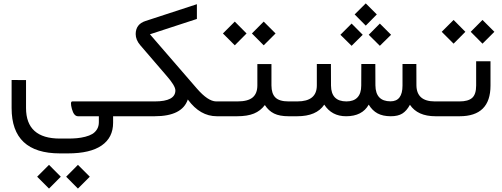

<svg xmlns="http://www.w3.org/2000/svg" viewBox="-20 -689 2978 1138"><path d="M372.1 358.4 441.9 288.1 512.2 358.4 441.9 428.7ZM200.2 358.4 270.5 288.1 340.3 358.4 270.5 428.7ZM688 -42Q688 0 676.8 0H650.4V38.6Q650.4 126.5 582.5 173.3Q514.6 220.2 382.3 220.2H335.4Q48.8 220.2 48.8 -48.3V-214.8L134.3 -214.4V-48.8Q134.3 132.3 335.4 132.3H382.3Q411.6 132.3 435.8 130.1Q460 127.9 485.1 121.6Q510.3 115.2 527.3 105Q544.4 94.7 555.2 76.9Q565.9 59.1 565.9 35.2V0H442.4Q418 0 406.2 -43Q394 -87.9 408.7 -87.9H676.8Q688 -87.9 688 -47.4ZM737.3 -87.9Q744.1 -87.9 744.1 -47.4V-42Q744.1 0 737.3 0H664.6Q657.7 0 657.7 -42V-47.4Q657.7 -87.9 664.6 -87.9Z M727.5 -87.9H897.5Q1019.5 -87.9 1019.5 -153.3Q1019.5 -180.7 964.8 -242.7L811.5 -420.9Q784.2 -452.6 784.2 -487.3Q784.7 -545.9 842.3 -564.5L1147 -664.1V-576.7L868.7 -485.8L1147.5 -163.6Q1212.4 -88.9 1260.7 -87.9H1272.5Q1283.7 -87.9 1283.7 -47.4V-42Q1283.7 0 1272.5 0H1265.1Q1166 0 1094.2 -98.1L1093.3 -99.6Q1060.1 0 896.5 0H727.5Q715.3 0 715.3 -42V-47.4Q715.3 -87.9 727.5 -87.9Z M1473.1 -490.7 1543 -561 1613.3 -490.7 1543 -420.4ZM1301.3 -490.7 1371.6 -561 1441.4 -490.7 1371.6 -420.4ZM1267.6 -87.9H1387.7Q1449.2 -87.9 1477.3 -111.3Q1505.4 -134.8 1505.4 -183.1V-309.1H1588.9V-183.1Q1588.9 -134.3 1612.3 -111.1Q1635.7 -87.9 1689.9 -87.9H1700.7Q1711.9 -87.9 1711.9 -47.4V-42Q1711.9 0 1700.7 0H1690.4Q1637.2 0 1604.5 -16.1Q1571.8 -32.2 1549.8 -66.4Q1524.4 -32.2 1485.4 -16.1Q1446.3 0 1385.3 0H1267.6Q1255.4 0 1255.4 -42V-47.4Q1255.4 -87.9 1267.6 -87.9Z M2082 -603.5 2147.9 -668.9 2213.4 -603.5 2147.9 -537.1ZM2165.5 -482.9 2231.4 -549.3 2297.9 -482.9 2231.4 -417.5ZM1997.6 -482.9 2064 -549.3 2129.9 -482.9 2064 -417.5ZM2296.4 0Q2249.5 0 2218 -16.8Q2186.5 -33.7 2165.5 -68.8Q2127 0 2031.2 0Q1946.3 0 1901.9 -68.8Q1856 0 1741.7 0H1695.8Q1683.6 0 1683.6 -42V-47.4Q1683.6 -87.9 1695.8 -87.9H1742.2Q1857.9 -87.9 1857.9 -182.6V-309.6H1941.4L1941.9 -181.6Q1942.9 -87.9 2033.2 -87.9Q2054.7 -87.9 2071 -93.8Q2087.4 -99.6 2098.6 -111.6Q2109.9 -123.5 2115.5 -141.1Q2121.1 -158.7 2121.1 -182.1L2121.6 -309.6H2204.6L2205.1 -183.1Q2206.1 -88.4 2294.9 -88.4Q2365.7 -88.4 2365.7 -182.1V-309.6H2447.8L2448.2 -183.6Q2449.2 -87.9 2557.1 -87.9H2570.8Q2582 -87.9 2582 -47.4V-42Q2582 0 2570.8 0H2561Q2455.1 0 2409.7 -67.9Q2390.1 -31.7 2364.5 -15.9Q2338.9 0 2296.4 0Z M2565.4 -87.9H2703.6Q2754.9 -87.9 2778.6 -108.9Q2802.2 -129.9 2802.2 -182.1V-325.7H2887.2V-181.6Q2887.2 0 2704.1 0H2565.4Q2553.2 0 2553.2 -42V-47.4Q2553.2 -87.9 2565.4 -87.9ZM2770 -500.5 2839.8 -570.8 2910.2 -500.5 2839.8 -430.2ZM2598.1 -500.5 2668.5 -570.8 2738.3 -500.5 2668.5 -430.2Z"/></svg>

Font: Shabnam FD
Style: Regular
Weight: 400
Foundry: DejaVu fonts team - Redesigned by Saber Rastikerdar - Based on Vazir font
Version: Version 5.00;October 20, 2019;FontCreator 12.0.0.2547 64-bit